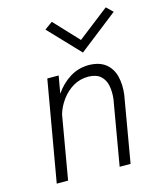

<svg xmlns="http://www.w3.org/2000/svg" viewBox="-106 -773 703 849"><g transform="rotate(-15 245.0 -348.5)"><path d="M316 -586 459 -697 488 -669 310 -530 176 -671 212 -697ZM387 -296Q391 -329 385.5 -357Q380 -385 361 -402.5Q342 -420 305 -421Q266 -421 235 -402.5Q204 -384 182 -354Q160 -324 150 -290L100 0H48L128 -460H180L166 -380Q193 -420 232.5 -445Q272 -470 321 -470Q369 -469 397 -446.5Q425 -424 434.5 -386Q444 -348 438 -302L386 0H336Z"/></g></svg>

Font: Jost* Light
Style: Italic
Weight: 300
Italic angle: -10°
Version: Version 3.7